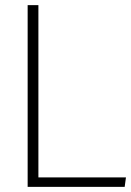

<svg xmlns="http://www.w3.org/2000/svg" viewBox="-20 -730 512 750"><path d="M88 0V-710H130V-37H472L467 0Z"/></svg>

Font: Livvic ExtraLight
Style: Regular
Weight: 275
Designer: Jacques Le Bailly, Baron von Fonthausen
Version: Version 1.001; ttfautohint (v1.8.2)